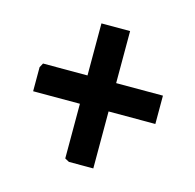

<svg xmlns="http://www.w3.org/2000/svg" viewBox="-71 -631 573 563"><g transform="rotate(15 215.5 -349.5)"><path d="M184 -141 171 -148V-314H29V-387L36 -400H171V-558H258V-400H400V-314H258V-141Z"/></g></svg>

Font: Kreon Light
Style: Bold
Weight: 700
Version: Version 2.002